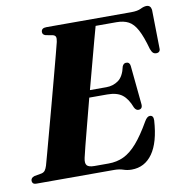

<svg xmlns="http://www.w3.org/2000/svg" viewBox="-87 -793 847 882"><g transform="rotate(-10 336.5 -352.0)"><path d="M377 0H15.5Q3.5 0 -1 -4.8Q-5.5 -9.5 -5.5 -16.5Q-5.5 -30.5 11.5 -36L45.5 -42Q56 -44.5 61.8 -52Q67.5 -59.5 72 -74Q76 -87.5 87 -128.5Q98 -169.5 113.5 -226.5Q129 -283.5 145.8 -346.2Q162.5 -409 178 -466.8Q193.5 -524.5 204.5 -566.8Q215.5 -609 219.5 -625Q223 -641.5 220 -648.8Q217 -656 206.5 -658.5L174 -664.5Q160 -669 160 -681Q160 -700 184.5 -700H579.5Q609.5 -700 625.5 -708Q641.5 -716 653.5 -716Q673 -716 676 -694L679 -520Q682 -496.5 664 -494.5Q654 -493.5 647.2 -498.5Q640.5 -503.5 635 -518.5Q618.5 -578.5 601.2 -610.5Q584 -642.5 561.2 -654.5Q538.5 -666.5 505 -666.5H408Q403 -649 391.2 -605.5Q379.5 -562 363.8 -503Q348 -444 331 -380.5H408Q439 -380.5 463.8 -398Q488.5 -415.5 498.5 -462Q504.5 -475.5 516.5 -475.5Q533 -475.5 535 -457L552.5 -279Q556 -253.5 536 -252.5Q523.5 -252 516 -267Q500 -309.5 475.2 -328.2Q450.5 -347 405.5 -347H322Q306 -285.5 291.2 -229.2Q276.5 -173 266.2 -132.8Q256 -92.5 253 -78.5Q247.5 -54 255.8 -43.8Q264 -33.5 291.5 -33.5H357Q395.5 -33.5 427.5 -48.5Q459.5 -63.5 490.5 -99Q521.5 -134.5 556.5 -195.5Q568.5 -216 581 -216Q598.5 -216 597.5 -192Q591 -90.5 554.5 -39Q518 12.5 457 12.5Q436.5 12.5 418.5 6.2Q400.5 0 377 0Z"/></g></svg>

Font: Fraunces 72pt S000
Style: Bold Italic
Weight: 700
Italic angle: -16°
Version: Version 1.000; ttfautohint (v1.8.3)